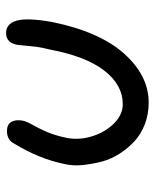

<svg xmlns="http://www.w3.org/2000/svg" viewBox="41 -596 507 629"><g transform="rotate(-90 294.5 -281.5)"><path d="M272.9 -47.9Q235.4 -47.9 202.6 -60.3Q169.9 -72.8 147 -93.8Q124 -114.7 106 -142.6Q87.9 -170.4 79.8 -200.9Q71.8 -231.4 68.4 -263.4Q64.9 -295.4 71.8 -324.2Q88.9 -407.7 138.2 -487.8Q149.9 -512.2 180.2 -512.2Q200.7 -512.2 209.2 -498.5Q217.8 -484.9 213.9 -460.9Q210.4 -446.3 200.2 -428.7Q189.9 -411.1 177.7 -383.5Q165.5 -356 157.2 -315.9Q149.4 -275.4 162.8 -232.4Q176.3 -189.5 205.1 -161.1Q233.9 -132.8 267.1 -132.8Q331.1 -132.8 377.9 -193.6Q424.8 -254.4 446.8 -372.1Q452.6 -395 455.1 -412.4Q457.5 -429.7 459 -447.8Q460.4 -465.8 461.9 -477.1Q468.3 -515.1 501 -515.1Q531.2 -515.1 541.3 -480.7Q551.3 -446.3 537.1 -365.2Q505.4 -209 433.3 -128.4Q361.3 -47.9 272.9 -47.9Z"/></g></svg>

Font: Shantell Sans Irregular Bouncy
Style: Italic
Weight: 400
Italic angle: -11.31°
Designer: Stephen Nixon, Anya Danilova, Shantell Martin
Foundry: Arrow Type
Version: Version 1.006;[9816181b4]